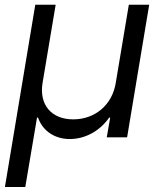

<svg xmlns="http://www.w3.org/2000/svg" viewBox="-23 -565 665 790"><path d="M-2.8 204.5H81L129.3 -81H133.5C153.4 -24.1 204.5 7.1 264.2 7.1C325.3 7.1 386.4 -24.1 426.1 -81H430.4L416.2 0H500L590.9 -545.5H507.1L453.1 -223C438.9 -134.9 369.3 -73.9 278.4 -73.9C187.5 -73.9 137.8 -134.9 152 -223L206 -545.5H122.2Z"/></svg>

Font: TID UI
Style: Italic
Weight: 400
Italic angle: -9.39999°
Designer: The TID Project Authors
Foundry: Bakken & Bæck
Version: Version 1.001;hotconv 1.0.109;makeotfexe 2.5.65596